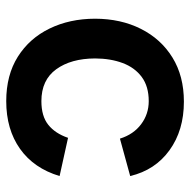

<svg xmlns="http://www.w3.org/2000/svg" viewBox="-17 -578 610 616"><g transform="rotate(90 288.0 -270.0)"><path d="M304.5 15Q221.1 15 162 -22.2Q102.9 -59.5 71.6 -124Q40.2 -188.4 40 -270Q40.2 -352.8 72.7 -417.2Q105.1 -481.6 164.6 -518.3Q224.1 -555 306.2 -555Q398.2 -555 462 -508.8Q525.8 -462.7 544.8 -382.7L424.8 -349.8Q411.1 -393.5 378.5 -417.8Q345.9 -442.2 304.5 -442.2Q257.3 -442.2 227 -419.8Q196.7 -397.3 182.2 -358.4Q167.7 -319.5 167.5 -270Q167.8 -192.9 202.2 -145.4Q236.7 -97.8 304.5 -97.8Q352.8 -97.8 380.4 -119.9Q408.1 -142 422.2 -183.3L544.8 -156.2Q520.1 -73.7 457.6 -29.3Q395.1 15 304.5 15Z"/></g></svg>

Font: Manrope Variable Light
Style: Regular
Weight: 200
Designer: Mikhail Sharanda
Foundry: Mikhail Sharanda
Version: Version 4.505